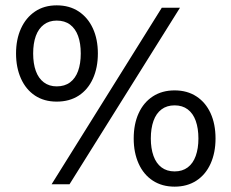

<svg xmlns="http://www.w3.org/2000/svg" viewBox="-20 -689 865 718"><path d="M173 0 585 -660H653L240 0ZM192 -669Q240 -669 274.5 -646Q309 -623 327.5 -582.5Q346 -542 346 -489Q346 -436 327.5 -395Q309 -354 274.5 -331.5Q240 -309 192 -309Q145 -309 111 -331.5Q77 -354 58.5 -395Q40 -436 40 -489Q40 -542 58.5 -582.5Q77 -623 111 -646Q145 -669 192 -669ZM192 -612Q164 -612 144 -597Q124 -582 114 -554.5Q104 -527 104 -489Q104 -451 114 -423.5Q124 -396 144 -381Q164 -366 192 -366Q222 -366 242 -381Q262 -396 272 -423.5Q282 -451 282 -489Q282 -527 272 -554.5Q262 -582 242 -597Q222 -612 192 -612ZM633 -351Q680 -351 714.5 -328.5Q749 -306 767.5 -265.5Q786 -225 786 -171Q786 -118 767.5 -77Q749 -36 714.5 -13.5Q680 9 633 9Q586 9 551.5 -13.5Q517 -36 498.5 -77Q480 -118 480 -171Q480 -225 498.5 -265.5Q517 -306 551.5 -328.5Q586 -351 633 -351ZM633 -295Q604 -295 584 -280Q564 -265 554 -237Q544 -209 544 -171Q544 -134 554 -106Q564 -78 584 -63Q604 -48 633 -48Q662 -48 682 -63Q702 -78 712 -106Q722 -134 722 -171Q722 -209 712 -237Q702 -265 682 -280Q662 -295 633 -295Z"/></svg>

Font: Kantumruy Pro
Style: Regular
Weight: 400
Designer: Sovichet Tep
Foundry: Sovichet Tep
Version: Version 1.002